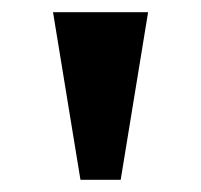

<svg xmlns="http://www.w3.org/2000/svg" viewBox="-20 -734 330 315"><path d="M112 -439 67 -714H223L178 -439Z"/></svg>

Font: Noto Serif Myanmar
Style: Bold
Weight: 700
Designer: Ben Mitchell and the Monotype Design Team
Foundry: Monotype Imaging Inc.
Version: Version 2.106; ttfautohint (v1.8.4.7-5d5b)